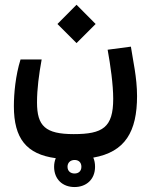

<svg xmlns="http://www.w3.org/2000/svg" viewBox="-20 -481 626 790"><path d="M286.6 288.6C334.5 288.6 371.1 257.8 371.1 205.1C371.1 190.9 368.7 178.2 363.8 167.5C495.1 144.5 543.9 60.5 543.9 -85.9C543.9 -162.1 526.9 -232.9 518.6 -289.1L422.9 -276.4C434.6 -211.9 445.8 -132.8 445.8 -74.2C445.8 43.5 402.8 70.8 283.2 70.8C166.5 70.8 132.3 37.6 132.3 -59.6C132.3 -115.2 140.1 -173.8 151.4 -236.3H64.5C43.9 -170.4 37.1 -96.2 37.1 -43.9C37.1 88.9 88.9 153.8 209.5 169.9C205.1 180.2 202.6 192.4 202.6 205.1C202.6 256.3 237.3 288.6 286.6 288.6ZM294.9 -303.7 373.5 -382.3 294.9 -461.4 216.3 -382.3ZM286.6 232.9C271 232.9 257.8 223.6 257.8 205.1C257.8 188 270 177.2 287.1 177.2C303.7 177.2 314.9 187.5 314.9 205.1C314.9 222.7 303.7 232.9 286.6 232.9Z"/></svg>

Font: Cascadia Mono NF
Style: Regular
Weight: 400
Monospace: yes
Designer: Aaron Bell
Foundry: Saja Typeworks
Version: Version 2404.023